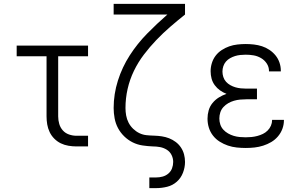

<svg xmlns="http://www.w3.org/2000/svg" viewBox="-20 -755 1540 990"><path d="M374 0Q354 0 333 -3.5Q312 -7 293.5 -16Q275 -25 260 -40Q245 -55 236 -74Q227 -93 223.5 -113.5Q220 -134 220 -155V-465H66V-520H434V-465H280V-155Q280 -135 285.5 -116Q291 -97 304 -82.5Q317 -68 336 -61.5Q355 -55 374 -55H434V0Z M750 215V160H785Q802 160 818.5 155.5Q835 151 848 140Q861 129 867 113Q873 97 873 80Q873 61 864.5 44Q856 27 840 17Q824 7 805.5 3.5Q787 0 769 0H768Q742 -1 715 -5Q688 -9 664 -21Q640 -33 620.5 -52Q601 -71 588.5 -94.5Q576 -118 571 -145Q566 -172 566 -198Q566 -270 588 -339.5Q610 -409 649 -469.5Q688 -530 738.5 -581.5Q789 -633 843 -680H566V-735H934V-680Q895 -649 857.5 -616.5Q820 -584 786 -548.5Q752 -513 722 -473.5Q692 -434 670.5 -389.5Q649 -345 638 -296.5Q627 -248 627 -198Q627 -179 630.5 -159.5Q634 -140 643 -122.5Q652 -105 666.5 -91Q681 -77 698.5 -68.5Q716 -60 735.5 -58Q755 -56 775 -55.5Q795 -55 814.5 -52Q834 -49 852 -42Q870 -35 886 -23Q902 -11 913 5.5Q924 22 929 41Q934 60 934 80Q934 108 923.5 135.5Q913 163 891.5 182Q870 201 842 208Q814 215 785 215Z M1247 8Q1224 8 1200.5 5.5Q1177 3 1155 -4.5Q1133 -12 1113 -24.5Q1093 -37 1078.5 -55.5Q1064 -74 1057 -96.5Q1050 -119 1050 -143Q1050 -165 1056 -186Q1062 -207 1076 -224Q1090 -241 1108.5 -252.5Q1127 -264 1148 -271Q1130 -278 1114.5 -289Q1099 -300 1087.5 -315.5Q1076 -331 1071 -349.5Q1066 -368 1066 -388Q1066 -409 1072.5 -430Q1079 -451 1092 -468Q1105 -485 1123.5 -497Q1142 -509 1162 -516Q1182 -523 1204 -525.5Q1226 -528 1247 -528Q1268 -528 1289.5 -525.5Q1311 -523 1331 -516.5Q1351 -510 1369 -498Q1387 -486 1400.5 -469.5Q1414 -453 1421 -432.5Q1428 -412 1428 -391Q1428 -390 1428 -389Q1428 -388 1428 -387H1367Q1367 -388 1367 -388.5Q1367 -389 1367 -389Q1367 -410 1355.5 -427.5Q1344 -445 1326 -455.5Q1308 -466 1288 -469.5Q1268 -473 1247 -473Q1233 -473 1219 -471.5Q1205 -470 1192 -466Q1179 -462 1166.5 -455Q1154 -448 1145 -437.5Q1136 -427 1131.5 -413.5Q1127 -400 1127 -386Q1127 -372 1131.5 -358Q1136 -344 1145.5 -333.5Q1155 -323 1167.5 -316Q1180 -309 1193.5 -305Q1207 -301 1221.5 -299.5Q1236 -298 1250 -298H1305V-243H1250Q1234 -243 1218 -241.5Q1202 -240 1186.5 -235.5Q1171 -231 1157 -223Q1143 -215 1132 -203Q1121 -191 1116 -175.5Q1111 -160 1111 -144Q1111 -128 1116 -113Q1121 -98 1131.5 -86.5Q1142 -75 1156 -67Q1170 -59 1185 -54.5Q1200 -50 1216 -48.5Q1232 -47 1247 -47Q1262 -47 1277 -48.5Q1292 -50 1307 -54Q1322 -58 1335.5 -64.5Q1349 -71 1360 -82Q1371 -93 1377 -107Q1383 -121 1383 -136Q1383 -136 1383 -136.5Q1383 -137 1383 -137H1444Q1444 -136 1444 -136Q1444 -136 1444 -135Q1444 -112 1436 -90.5Q1428 -69 1413 -51.5Q1398 -34 1378.5 -22.5Q1359 -11 1337 -4Q1315 3 1292.5 5.5Q1270 8 1247 8Z"/></svg>

Font: Iosevka SS04 Light
Style: Regular
Weight: 300
Monospace: yes
Designer: Belleve Invis
Foundry: Belleve Invis
Version: Version 19.0.0; ttfautohint (v1.8.4)